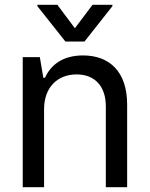

<svg xmlns="http://www.w3.org/2000/svg" viewBox="-20 -785 628 805"><path d="M164.8 -327.1C164.8 -420.1 222.3 -473 301.1 -473C377.5 -473 423.7 -423.3 423.7 -339.1V0H513.1V-346.6C513.1 -484.7 438.9 -552.6 328.1 -552.6C245.7 -552.6 194.2 -515.3 168.7 -459.2H161.6L147 -545.5H75.3V0H164.8ZM136.7 -759.2 254.3 -610.8H334.2L451.3 -759.2V-764.9H367.9L294 -666.5L220.5 -764.9H136.7Z"/></svg>

Font: GiG Sans Text
Style: Regular
Weight: 400
Designer: Andreas Faust
Version: Version 1.100;FEAKit 1.0